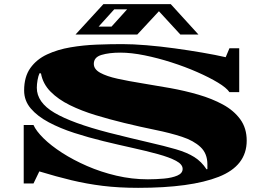

<svg xmlns="http://www.w3.org/2000/svg" viewBox="-20 -882 1301 923"><path d="M644 21Q551 21 474 11.5Q397 2 324 -15.5Q251 -33 169 -58L141 0H94V-281H141Q154 -252 189.5 -217Q225 -182 278.5 -147.5Q332 -113 398.5 -84Q465 -55 539.5 -37.5Q614 -20 691 -20Q730 -20 768.5 -23.5Q807 -27 832.5 -38Q858 -49 858 -70Q858 -92 826 -109Q794 -126 739.5 -141Q685 -156 617 -171Q549 -186 477 -203.5Q405 -221 337 -243Q269 -265 214.5 -294Q160 -323 128 -360.5Q96 -398 96 -447Q96 -513 126 -555Q156 -597 206.5 -620.5Q257 -644 319 -654.5Q381 -665 445.5 -667.5Q510 -670 567 -670Q619 -670 685 -664.5Q751 -659 820 -649.5Q889 -640 953 -629Q1017 -618 1065 -607L1083 -650H1130V-439H1083Q1069 -460 1027.5 -485Q986 -510 928 -535.5Q870 -561 804.5 -582Q739 -603 675 -616Q611 -629 558 -629Q505 -629 468 -618Q431 -607 431 -575Q431 -549 462 -532Q493 -515 545.5 -503.5Q598 -492 663.5 -481.5Q729 -471 798.5 -458.5Q868 -446 933.5 -427Q999 -408 1051.5 -379.5Q1104 -351 1135 -308.5Q1166 -266 1166 -206Q1166 -85 1031.5 -32Q897 21 644 21ZM973 -68 977 -69V-92Q977 -144 944 -175Q911 -206 854.5 -224.5Q798 -243 726.5 -257.5Q655 -272 577 -291Q507 -308 439.5 -328.5Q372 -349 316 -376.5Q260 -404 223 -441.5Q186 -479 177 -529L170 -530Q164 -517 160.5 -497Q157 -477 157 -460Q157 -390 241.5 -340Q326 -290 504 -244Q615 -216 693.5 -198Q772 -180 825.5 -164.5Q879 -149 914 -127Q949 -105 973 -68ZM343 -716 477 -862H801L934 -716H847L744 -828L640 -716ZM454 -754H516L591 -837H529Z"/></svg>

Font: Diplomata
Style: Regular
Weight: 400
Designer: Eduardo Rodriguez Tunni
Foundry: Eduardo Rodriguez Tunni
Version: Version 1.002; ttfautohint (v1.8.4.7-5d5b);gftools[0.9.23]